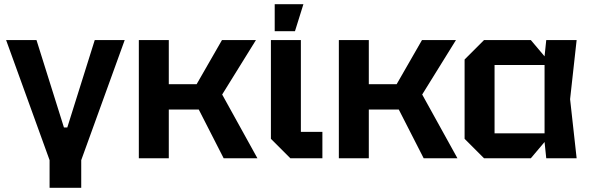

<svg xmlns="http://www.w3.org/2000/svg" viewBox="-20 -750 2796 910"><path d="M215 9 9 -560H153L283 -146H299L429 -560H571L365 9V140H215Z M638 0V-560H780V-351H912L1032 -560H1193L1033 -302L1200 0H1040L922 -231H780V0Z M1264 -560H1406V-125H1508V0H1356L1264 -92ZM1282 -602V-730H1418L1378 -602Z M1586 0V-560H1728V-351H1860L1980 -560H2141L1981 -302L2148 0H1988L1870 -231H1728V0Z M2274 0 2182 -92V-468L2274 -560H2496L2561 -483L2569 -560H2713L2682 -280L2713 0H2569L2561 -77L2496 0ZM2324 -118H2561V-442H2324Z"/></svg>

Font: Tektur SemiBold
Style: Regular
Weight: 600
Designer: Adam Jagosz
Foundry: Adam Jagosz
Version: Version 1.005;gftools[0.9.30]